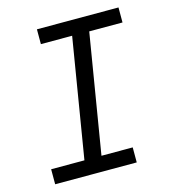

<svg xmlns="http://www.w3.org/2000/svg" viewBox="-109 -825 819 914"><g transform="rotate(-15 300.0 -367.5)"><path d="M50 0V-74H214L311 -662H157V-735H559V-661H395L298 -74H452V0Z"/></g></svg>

Font: Iosevka Curly Slab ExObl
Style: Regular
Weight: 400
Width: 7
Italic angle: -9°
Monospace: yes
Designer: Belleve Invis
Foundry: Belleve Invis
Version: Version 11.1.0; ttfautohint (v1.8.3)